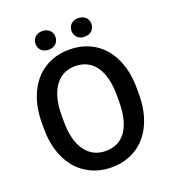

<svg xmlns="http://www.w3.org/2000/svg" viewBox="-156 -993 1003 1120"><g transform="rotate(-20 345.0 -433.0)"><path d="M172.9 -818.4C172.9 -785.6 195.8 -760.7 234.4 -760.7C272.9 -760.7 296.4 -785.6 296.4 -818.4C296.4 -851.1 272.9 -876 234.4 -876C195.8 -876 172.9 -851.1 172.9 -818.4ZM396 -817.9C396 -785.2 418.9 -760.3 457.5 -760.3C496.1 -760.3 519.5 -785.2 519.5 -817.9C519.5 -850.6 496.1 -875.5 457.5 -875.5C418.9 -875.5 396 -850.6 396 -817.9ZM639.6 -376.5C639.2 -445.8 627 -506.8 602.5 -559.1C578.1 -611.3 543.5 -651.4 499 -679.2C454.1 -707 402.8 -720.7 344.7 -720.7C286.6 -720.7 235.4 -706.5 190.9 -678.7C146 -650.4 111.3 -609.9 86.9 -556.6C62 -503.4 49.8 -442.4 49.8 -373V-333C50.3 -265.1 62.5 -205.1 87.4 -152.8C111.8 -100.6 146.5 -60.5 191.9 -32.7C236.8 -4.4 288.1 9.8 345.7 9.8C403.8 9.8 455.6 -4.4 500.5 -32.7C544.9 -60.5 579.6 -101.1 603.5 -153.8C627.4 -206.1 639.6 -267.1 639.6 -336.9ZM516.1 -336.9C516.1 -176.8 455.1 -91.8 345.7 -91.8C291.5 -91.8 249.5 -113.3 219.2 -155.8C188.5 -198.2 173.3 -258.8 173.3 -336.9V-377.9C173.8 -454.6 189.5 -513.7 219.7 -555.7C249.5 -597.2 291.5 -618.2 344.7 -618.2C454.1 -618.2 516.1 -531.7 516.1 -374Z"/></g></svg>

Font: Roboto Medium
Style: Regular
Weight: 500
Designer: Google
Version: Version 2.137; 2017